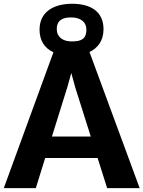

<svg xmlns="http://www.w3.org/2000/svg" viewBox="-27 -981 748 1001"><path d="M-7.3 0H159.7L208.5 -157.2H481.9L531.7 0H701.2L439.5 -710C481.9 -730 512.2 -767.1 512.7 -827.6C513.2 -917.5 450.2 -961.4 348.6 -961.4C267.1 -961.4 181.2 -929.2 179.2 -829.6C178.2 -771.5 204.1 -730 251.5 -708.5ZM345.7 -765.1C300.8 -765.1 269 -788.1 269 -829.1C269 -879.4 305.2 -890.6 345.7 -890.1C390.1 -889.6 423.3 -869.1 423.3 -825.7C423.3 -774.9 392.1 -764.6 345.7 -765.1ZM243.7 -269 323.2 -523.9 344.7 -600.6 365.7 -523.9 446.3 -269Z"/></svg>

Font: Merriweather Sans
Style: Bold
Weight: 700
Designer: Eben Sorkin ( eben@eyebytes.com )
Foundry: Eben Sorkin
Version: Version 1.003